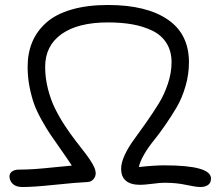

<svg xmlns="http://www.w3.org/2000/svg" viewBox="-20 -730 883 770"><path d="M67.9 20Q43.5 19.5 30.8 7.1Q18.1 -5.4 18.1 -22.9Q18.1 -35.2 28.6 -42.5Q39.1 -49.8 56.2 -49.8Q87.9 -49.8 121.8 -52.2Q155.8 -54.7 199.5 -59.3Q243.2 -64 268.1 -65.9Q252.9 -89.4 225.6 -128.2Q198.2 -167 182.9 -189.5Q167.5 -211.9 147.5 -247.8Q127.4 -283.7 116.9 -312.7Q106.4 -341.8 98.6 -380.9Q90.8 -419.9 90.8 -461.9Q90.8 -516.6 109.1 -560.8Q127.4 -605 165.3 -638.9Q203.1 -672.9 266.1 -691.4Q329.1 -710 413.1 -710Q566.9 -710 652.3 -651.9Q737.8 -593.8 737.8 -480Q737.8 -432.1 724.1 -384.8Q710.4 -337.4 689.5 -301.5Q668.5 -265.6 643.3 -229.2Q618.2 -192.9 596.2 -165.8Q574.2 -138.7 557.6 -110.1Q541 -81.5 537.1 -60.1Q598.6 -66.9 639.2 -66.9Q826.2 -66.9 826.2 -14.2Q826.2 3.9 814 12Q801.8 20 784.2 20Q765.1 20 726.6 11.5Q688 2.9 639.2 2.9Q623 2.9 590.6 7.1Q558.1 11.2 543 11.2Q465.8 11.2 465.8 -53.2Q465.8 -78.1 480.7 -109.6Q495.6 -141.1 518.1 -171.4Q540.5 -201.7 566.9 -239.5Q593.3 -277.3 615.7 -313.2Q638.2 -349.1 653.1 -393.6Q668 -438 668 -480Q668 -524.9 647.7 -557.1Q627.4 -589.4 591.1 -606.9Q554.7 -624.5 511 -632.3Q467.3 -640.1 413.1 -640.1Q292.5 -640.1 226.8 -593.3Q161.1 -546.4 161.1 -461.9Q161.1 -417 172.4 -373Q183.6 -329.1 201.4 -293.5Q219.2 -257.8 241 -224.9Q262.7 -191.9 284.2 -164.3Q305.7 -136.7 323.5 -113.5Q341.3 -90.3 352.5 -70.1Q363.8 -49.8 363.8 -35.2Q363.8 -21.5 354.5 -11Q345.2 -0.5 331.1 0Q286.6 2 198.5 11.2Q110.4 20.5 67.9 20Z"/></svg>

Font: Shantell Sans Irregular
Style: Regular
Weight: 300
Designer: Stephen Nixon, Anya Danilova, Shantell Martin
Foundry: Arrow Type
Version: Version 1.006;[9816181b4]